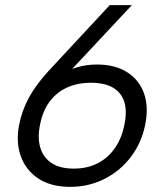

<svg xmlns="http://www.w3.org/2000/svg" viewBox="-20 -720 639 747"><path d="M253 7Q178 7 129 -25.5Q80 -58 60.5 -113.5Q41 -169 55 -237Q65 -289 92.5 -340Q120 -391 170 -445L407 -700H493L232 -421L109 -309Q144 -381 209.5 -425Q275 -469 357 -469Q427 -469 474 -439.5Q521 -410 540 -357.5Q559 -305 545 -235Q531 -165 489.5 -110Q448 -55 386.5 -24Q325 7 253 7ZM136 -236Q125 -184 137 -145Q149 -106 181.5 -85Q214 -64 267 -64Q320 -64 360.5 -85Q401 -106 427.5 -144.5Q454 -183 464 -235Q475 -288 463.5 -324Q452 -360 419.5 -379Q387 -398 334 -398Q281 -398 240 -379Q199 -360 172.5 -324Q146 -288 136 -236Z"/></svg>

Font: Albert Sans
Style: Italic
Weight: 400
Italic angle: -11.25°
Designer: Andreas Rasmussen
Foundry: a.Foundry
Version: Version 1.025